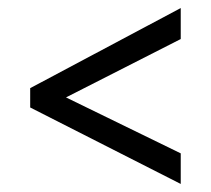

<svg xmlns="http://www.w3.org/2000/svg" viewBox="-20 -561 524 477"><path d="M55 -294V-342L429 -541V-464L144 -319L429 -180V-104Z"/></svg>

Font: Noto Sans Bengali UI Condensed
Style: Regular
Weight: 400
Width: 3
Designer: Jelle Bosma - Monotype Design Team
Foundry: Monotype Imaging Inc.
Version: Version 2.003; ttfautohint (v1.8.4.7-5d5b)